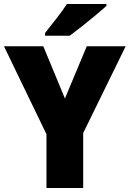

<svg xmlns="http://www.w3.org/2000/svg" viewBox="-20 -947 653 967"><path d="M307 -451 417 -714H613L399 -277V0H214V-271L0 -714H198ZM516 -917Q496 -899 462.5 -871Q429 -843 393 -814.5Q357 -786 331 -767H207V-781Q232 -813 264 -853.5Q296 -894 317 -927H516Z"/></svg>

Font: Noto Sans Gurmukhi UI SemiCondensed Black
Style: Regular
Weight: 900
Width: 4
Designer: Jelle Bosma - Monotype Design Team
Foundry: Monotype Imaging Inc.
Version: Version 2.004; ttfautohint (v1.8.4.7-5d5b)